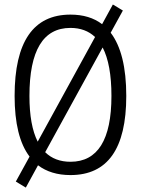

<svg xmlns="http://www.w3.org/2000/svg" viewBox="-20 -768 626 853"><path d="M94.7 65.4 148.9 -33.7C187 -4.9 234.9 9.8 293 9.8C457.5 9.8 541 -106.4 541 -341.8C541 -468.8 517.6 -562.5 471.7 -622.6L525.9 -721.2L481.4 -748L433.6 -660.6C396.5 -689 349.6 -703.1 293 -703.1C128.4 -703.1 44.9 -583 44.9 -341.8C44.9 -220.7 66.9 -130.9 111.3 -72.3L50.3 38.6ZM293 -49.3C247.1 -49.3 209.5 -63.5 180.7 -91.8L436 -557.1C461.9 -507.3 475.1 -435.5 475.1 -341.8C475.1 -147 414.1 -49.3 293 -49.3ZM147.5 -138.7C123 -187 110.8 -254.4 110.8 -341.8C110.8 -543.9 171.9 -644 293 -644C337.4 -644 374 -630.4 402.3 -603.5Z"/></svg>

Font: Cascadia Code Light
Style: Regular
Weight: 300
Monospace: yes
Designer: Aaron Bell
Foundry: Saja Typeworks
Version: Version 2404.023